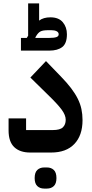

<svg xmlns="http://www.w3.org/2000/svg" viewBox="-20 -889 538 1119"><path d="M156 0Q96 0 63 -31.5Q30 -63 30 -129V-199H132V-131H288Q330 -131 346.5 -147Q363 -163 363 -191Q363 -218 339 -250.5Q315 -283 258 -338L157 -437L248 -533L335 -443Q370 -407 394 -375.5Q418 -344 433 -314Q448 -284 454.5 -253.5Q461 -223 461 -189Q461 -100 413.5 -50Q366 0 278 0ZM237 210Q213 210 197.5 195.5Q182 181 182 149Q182 116 197.5 101.5Q213 87 237 87H254Q278 87 293.5 101.5Q309 116 309 149Q309 181 293.5 195.5Q278 210 254 210ZM102 -668H136L144 -681V-869H208V-769Q233 -788 274 -788Q322 -788 346 -759.5Q370 -731 370 -689Q370 -636 343 -615Q316 -594 267 -594H102ZM186 -671 187 -668H267Q294 -668 308 -672.5Q322 -677 322 -689Q322 -701 310 -707Q298 -713 280 -713H261Q230 -713 216.5 -706Q203 -699 192 -681Z"/></svg>

Font: IBM Plex Arabic SemiBold
Style: Regular
Weight: 600
Designer: Mike Abbink, Paul van der Laan, Pieter van Rosmalen, Wael Morcos, Khajak Apelian
Foundry: Bold Monday
Version: Version 1.0